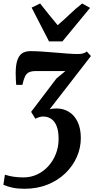

<svg xmlns="http://www.w3.org/2000/svg" viewBox="-42 -868 556 1132"><path d="M102 245Q63.5 245 32.2 238.5Q1 232 -22 221.5L-13 162Q10 169.5 37 173.8Q64 178 96.5 178Q140.5 178 178.2 160Q216 142 244.2 110.2Q272.5 78.5 288 37.8Q303.5 -3 303.5 -48.5Q303.5 -95.5 291.8 -124.8Q280 -154 259.2 -167.5Q238.5 -181 212.5 -181Q201.5 -181 190 -177.5Q178.5 -174 166.5 -168L141.5 -208.5L291 -405.5L343.5 -449Q322.5 -449 300.2 -449Q278 -449 256 -449Q234 -449 212.2 -449Q190.5 -449 170 -449Q144.5 -449 129.2 -442Q114 -435 105.5 -417.2Q97 -399.5 90 -367.5H53.5Q52.5 -379.5 51.5 -397.5Q50.5 -415.5 50.5 -436Q50.5 -484 60 -512.5Q69.5 -541 88.5 -553.8Q107.5 -566.5 137.5 -566.5Q167.5 -566.5 205.8 -564Q244 -561.5 283.8 -558Q323.5 -554.5 358.5 -552Q393.5 -549.5 417 -549.5Q434.5 -549.5 447.5 -553Q460.5 -556.5 470 -564.5L494 -537.5L251 -224Q257.5 -226 267.2 -227.2Q277 -228.5 291.5 -228.5Q332 -228.5 364.5 -208.5Q397 -188.5 415.8 -149.5Q434.5 -110.5 434.5 -53.5Q434.5 4 411 57.2Q387.5 110.5 343.8 153Q300 195.5 238.8 220.2Q177.5 245 102 245ZM247 -624 144.5 -823 194.5 -847.5Q219.5 -816.5 245.2 -783.8Q271 -751 298 -719.5Q335 -751 369 -783.8Q403 -816.5 442.5 -847.5L489 -821.5L326 -624Z"/></svg>

Font: Merriweather 24pt
Style: Bold Italic
Weight: 700
Italic angle: -7.8°
Designer: Eben Sorkin
Foundry: Eben Sorkin
Version: Version 2.101